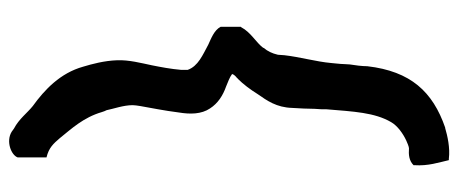

<svg xmlns="http://www.w3.org/2000/svg" viewBox="-310 -502 1000 419"><g transform="rotate(-90 189.5 -293.0)"><path d="M38 110V112C36 142 44 165 49 187H52C76 190 102 184 119 179H120C198 152 243 104 254 9C254 -2 256 -18 258 -30V-31C258 -37 259 -41 259 -49C260 -56 260 -64 261 -70C264 -103 274 -137 278 -172L279 -186C282 -199 287 -209 294 -217V-218C306 -234 328 -245 339 -266L340 -267V-311C333 -325 314 -332 301 -338C279 -350 254 -360 246 -383V-397C248 -420 252 -441 256 -461C261 -485 268 -511 267 -537C266 -565 259 -591 253 -611C239 -661 203 -695 167 -721C152 -733 139 -751 118 -762L111 -767C90 -780 60 -768 55 -754V-691C76 -686 85 -676 97 -662C117 -637 142 -611 154 -570C155 -566 157 -562 158 -560C161 -545 169 -523 169 -503C169 -498 168 -493 167 -486C163 -463 157 -434 153 -402C149 -378 149 -353 162 -334C173 -317 190 -306 210 -299C219 -295 229 -292 237 -286C236 -282 232 -278 228 -275V-274H227C214 -261 203 -246 193 -230C179 -210 164 -189 163 -155C162 -138 161 -121 161 -106C160 -96 160 -88 160 -80C155 -20 153 25 132 61C124 75 107 87 92 94C88 96 78 100 75 100C61 99 48 100 38 110Z"/></g></svg>

Font: Hussar Pisanka
Style: Sbd
Weight: 600
Designer: Robert Jablonski
Foundry: Cannot Into Space Fonts
Version: Version 1.070